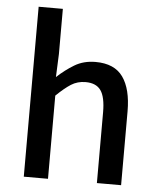

<svg xmlns="http://www.w3.org/2000/svg" viewBox="-52 -753 655 798"><g transform="rotate(5 276.0 -354.5)"><path d="M77 0V-709H178V-521L174 -424Q207 -455 245 -478Q283 -501 333 -501Q412 -501 447.5 -451Q483 -401 483 -308V0H382V-295Q382 -359 362.5 -386.5Q343 -414 299 -414Q265 -414 238.5 -397Q212 -380 178 -347V0Z"/></g></svg>

Font: Assistant ExtraLight SemiBold
Style: Regular
Weight: 600
Version: Version 3.000